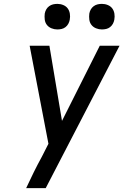

<svg xmlns="http://www.w3.org/2000/svg" viewBox="-20 -971 640 991"><path d="M115 0Q134 -41 154 -81.5Q174 -122 196 -162L230 -229L133 -735H235L300 -347L495 -735H597Q502 -551 406.5 -367.5Q311 -184 216 0ZM506 -819Q490 -819 475.5 -825Q461 -831 452 -842.5Q443 -854 441 -869.5Q439 -885 441 -901Q443 -912 448.5 -922Q454 -932 463.5 -939Q473 -946 484 -948.5Q495 -951 506 -951Q522 -951 536.5 -945Q551 -939 559.5 -927.5Q568 -916 570.5 -900.5Q573 -885 570 -869Q568 -858 562.5 -848Q557 -838 548 -831Q539 -824 528 -821.5Q517 -819 506 -819ZM276 -819Q260 -819 245.5 -825Q231 -831 222 -842.5Q213 -854 211 -869.5Q209 -885 211 -901Q213 -912 218.5 -922Q224 -932 233.5 -939Q243 -946 254 -948.5Q265 -951 276 -951Q292 -951 306.5 -945Q321 -939 329.5 -927.5Q338 -916 340.5 -900.5Q343 -885 340 -869Q338 -858 332.5 -848Q327 -838 318 -831Q309 -824 298 -821.5Q287 -819 276 -819Z"/></svg>

Font: Iosevka Custom Medium Oblique
Style: Regular
Weight: 500
Italic angle: -9°
Designer: Belleve Invis
Foundry: Belleve Invis
Version: Version 27.0.1